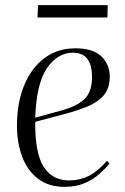

<svg xmlns="http://www.w3.org/2000/svg" viewBox="-20 -713 488 747"><path d="M273 -525Q342 -525 374.5 -493.5Q407 -462 407 -415Q407 -368 382 -340.5Q357 -313 317.5 -297.5Q278 -282 234 -270L117 -239Q116 -117 150 -64Q184 -11 249 -11Q290 -11 324.5 -28Q359 -45 396 -87L406 -77Q391 -58 367 -36.5Q343 -15 309.5 -0.5Q276 14 231 14Q169 14 127.5 -18Q86 -50 66 -104Q46 -158 46 -224Q46 -313 74 -381Q102 -449 153 -487Q204 -525 273 -525ZM338 -413Q338 -508 264 -508Q205 -508 163.5 -449Q122 -390 117 -255L218 -283Q278 -299 308 -327Q338 -355 338 -413ZM128 -693H399L398 -645H126Z"/></svg>

Font: Literata 72pt Light
Style: Italic
Weight: 300
Italic angle: -2°
Designer: Latin by Veronika Burian and Jose Scaglione. Greek by Irene Vlachou. Cyrillic by Vera Evstafieva
Foundry: TypeTogether
Version: Version 3.002